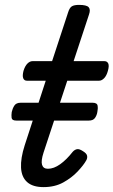

<svg xmlns="http://www.w3.org/2000/svg" viewBox="-20 -750 464 785"><path d="M158 15Q114 15 91 -5.5Q68 -26 66 -64.5Q64 -103 81 -156L167 -420H90Q79 -420 75 -430Q71 -440 76 -460Q82 -480 92 -490Q102 -500 113 -500H193L258 -698Q264 -718 273.5 -724Q283 -730 303 -730Q334 -730 342.5 -720.5Q351 -711 344 -691L281 -500H407Q418 -500 422.5 -490.5Q427 -481 421 -460Q416 -441 406 -430.5Q396 -420 385 -420H255L158 -126Q147 -92 152 -76Q157 -60 176 -60Q200 -60 226 -78.5Q252 -97 277 -129Q285 -138 294.5 -140Q304 -142 319 -132Q334 -123 336 -113.5Q338 -104 333 -95Q322 -75 297.5 -49Q273 -23 238.5 -4Q204 15 158 15ZM47 -257Q29 -257 27.5 -268Q26 -279 28 -292Q31 -306 38.5 -318Q46 -330 65 -330H358Q377 -330 379 -318Q381 -306 378 -292Q376 -279 368.5 -268Q361 -257 343 -257Z"/></svg>

Font: Playwrite AU TAS
Style: Regular
Weight: 400
Designer: Veronika Burian, José Scaglione
Foundry: TypeTogether
Version: Version 1.002